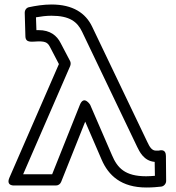

<svg xmlns="http://www.w3.org/2000/svg" viewBox="-20 -800 785 854"><path d="M140 -723C163 -727 185 -730 209 -730C290 -730 324 -703 345 -659L590 -147C600 -127 619 -84 668 -80L669 -18C656 -17 644 -16 630 -16C536 -16 502 -53 478 -110L381 -334C381 -334 353 -379 335 -333L212 -25H83L292 -506C295 -513 295 -522 292 -528L250 -608C233 -642 203 -666 152 -666H142ZM109 -768C98 -766 90 -756 90 -743L93 -638C94 -606 126 -616 152 -616C187 -616 194 -608 205 -586L242 -515L22 -10C5 29 45 25 45 25H229C239 25 248 19 252 9L359 -259L432 -90C462 -20 519 34 631 34C659 34 679 32 697 30C708 29 719 18 719 5L718 -106C718 -138 694 -132 685 -130C685 -130 688 -130 684 -130H674C656 -130 646 -145 635 -169L390 -681C361 -742 304 -780 209 -780C173 -780 137 -774 109 -768Z"/></svg>

Font: Asimov
Style: XWidOu
Weight: 500
Designer: Google
Version: Version 2.000980; 2014